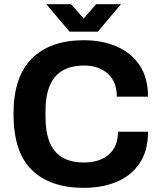

<svg xmlns="http://www.w3.org/2000/svg" viewBox="-20 -892 773 924"><path d="M383.2 12Q222.1 12 133.5 -73.7Q45 -159.4 45 -343.2Q45 -523.1 133.5 -610.8Q222.1 -698.4 383.2 -698.4Q471.5 -698.4 541.3 -668.5Q611.1 -638.5 651.7 -578.3Q692.3 -518.2 692.3 -426.9H542.3Q542.3 -498.4 498.8 -537.5Q455.3 -576.5 384.6 -576.5Q321.1 -576.5 279.7 -551.4Q238.3 -526.3 218.7 -477.8Q199 -429.3 199 -358.8V-327.7Q199 -256.4 218.8 -207.9Q238.5 -159.3 279.4 -134.7Q320.3 -110 384.1 -110Q459.3 -110 503.5 -148.2Q547.8 -186.3 547.8 -257.9H692.3Q692.3 -167 652.5 -107.1Q612.7 -47.2 543 -17.6Q473.3 12 383.2 12ZM202.9 -871.7H322.3L410.8 -771L354.4 -770.2L442.1 -871.7H562L450.7 -739.5H315Z"/></svg>

Font: Archivo Variable SemiBold
Style: Regular
Weight: 600
Designer: Hector Gatti
Foundry: Omnibus-Type
Version: Version 2.001